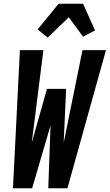

<svg xmlns="http://www.w3.org/2000/svg" viewBox="-20 -1002 584 1022"><path d="M151 0H49L86 -735H211L149 -242L230 -529H332L319 -242L419 -735H544L339 0H237L249 -334ZM234 -802 180 -845 292 -982H422L486 -840L422 -807L346 -910Z"/></svg>

Font: Iosevka Heavy Oblique
Style: Regular
Weight: 900
Italic angle: -9°
Monospace: yes
Designer: Belleve Invis
Foundry: Belleve Invis
Version: Version 32.5.0; ttfautohint (v1.8.4)